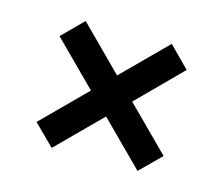

<svg xmlns="http://www.w3.org/2000/svg" viewBox="-60 -496 561 483"><g transform="rotate(15 220.5 -254.5)"><path d="M108.9 -419.9 220.7 -308.1 333 -420.4 386.2 -366.7 274.4 -254.4 386.2 -142.6 332.5 -89.4 220.7 -201.2 108.9 -89.4 55.2 -142.6 167 -254.4 55.2 -366.2Z"/></g></svg>

Font: Proletarsk
Style: Regular
Weight: 400
Designer: Peter Wiegel, original typeface by Carl Albert Fahrenwaldt 1901
Foundry: Peter Wiegel
Version: Version 1.000 2010 initial release